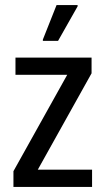

<svg xmlns="http://www.w3.org/2000/svg" viewBox="-20 -737 416 757"><path d="M33 0V-62L245 -442H41V-510H341V-448L129 -68H343V0ZM149 -576V-581L203 -717H286V-712L209 -576Z"/></svg>

Font: Saira Condensed Medium
Style: Regular
Weight: 500
Width: 3
Designer: Hector Gatti with collaboration of the Omnibus-Type team
Foundry: Omnibus-Type
Version: Version 1.101